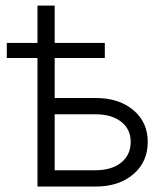

<svg xmlns="http://www.w3.org/2000/svg" viewBox="-20 -683 595 703"><path d="M4.9 -470.7V-525.9H117.2V-662.6H180.2V-525.9H363.8V-470.7H180.2V-324.2H330.6Q415.5 -324.2 468.3 -279.8Q521 -235.4 521 -163.6Q521 -90.3 468.3 -45.2Q415.5 0 330.6 0H117.2V-470.7ZM180.2 -264.6V-59.6H328.6Q388.7 -59.6 423.6 -87.6Q458.5 -115.7 458.5 -163.6Q458.5 -210 423.6 -237.3Q388.7 -264.6 328.6 -264.6Z"/></svg>

Font: Inter Display Light
Style: Regular
Weight: 300
Designer: Rasmus Andersson
Foundry: rsms
Version: Version 4.000;git-a52131595